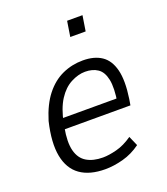

<svg xmlns="http://www.w3.org/2000/svg" viewBox="-131 -793 774 892"><g transform="rotate(-20 255.5 -346.5)"><path d="M237 8Q160 8 113.5 -25Q67 -58 54 -125Q41 -192 65 -293Q88 -368 124.5 -414Q161 -460 208.5 -481.5Q256 -503 310 -503Q366 -503 402 -479Q438 -455 451.5 -402Q465 -349 452 -261L447 -231H106L115 -283H416L394 -260Q406 -334 397.5 -375Q389 -416 364 -433Q339 -450 302 -450Q268 -450 231.5 -431Q195 -412 168 -370Q141 -328 127 -258L124 -240Q111 -170 122 -127.5Q133 -85 165 -66Q197 -47 245 -47Q274 -47 313 -57Q352 -67 392 -95L413 -47Q372 -17 325.5 -4.5Q279 8 237 8ZM293 -625 305 -701H381L369 -625Z"/></g></svg>

Font: Nunito Sans 7pt Condensed Light
Style: Italic
Weight: 300
Width: 3
Italic angle: -9°
Designer: Vernon Adams
Foundry: Vernon Adams
Version: Version 3.101;gftools[0.9.27]